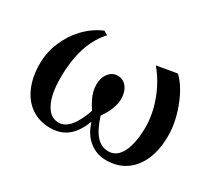

<svg xmlns="http://www.w3.org/2000/svg" viewBox="-106 -709 1013 915"><g transform="rotate(30 400.0 -251.5)"><path d="M244 14Q185 14 141 -15.5Q97 -45 73 -99.5Q49 -154 49 -226Q49 -289 73 -346.5Q97 -404 139 -448.5Q181 -493 237 -517L259 -504Q229 -472 208.5 -429Q188 -386 178 -333.5Q168 -281 168 -218Q168 -129 194 -78.5Q220 -28 266 -28Q300 -28 327.5 -60.5Q355 -93 377 -157Q361 -180 351.5 -199.5Q342 -219 337 -238Q332 -257 332 -276Q332 -314 351.5 -338.5Q371 -363 400 -363Q431 -363 450 -338.5Q469 -314 469 -276Q469 -265 467.5 -254.5Q466 -244 462.5 -233.5Q459 -223 454.5 -211Q450 -199 442 -186Q434 -173 424 -157Q445 -90 473 -59Q501 -28 540 -28Q571 -28 592.5 -50.5Q614 -73 625.5 -116Q637 -159 637 -219Q637 -265 624 -315.5Q611 -366 587 -413Q563 -460 532 -496L641 -515L649 -509Q679 -478 701.5 -432.5Q724 -387 737.5 -335.5Q751 -284 751 -235Q751 -158 727 -102.5Q703 -47 658.5 -16.5Q614 14 552 14Q499 14 459 -18Q419 -50 402 -107H399Q384 -67 361.5 -39.5Q339 -12 310 1Q281 14 244 14Z"/></g></svg>

Font: Literata 60pt Medium
Style: Regular
Weight: 500
Designer: Latin by Veronika Burian and Jose Scaglione. Greek by Irene Vlachou. Cyrillic by Vera Evstafieva.
Foundry: TypeTogether
Version: Version 3.103;gftools[0.9.29]